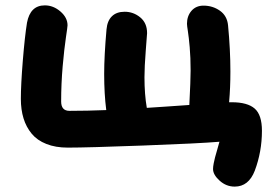

<svg xmlns="http://www.w3.org/2000/svg" viewBox="-20 -524 1011 719"><path d="M858.9 174.8Q827.1 174.8 802.5 152.6Q777.8 130.4 777.8 108.9Q777.8 100.1 780.3 87.4Q782.7 74.7 785.4 64.9Q788.1 55.2 793.7 35.6Q799.3 16.1 801.8 6.8Q726.1 13.2 516.1 21Q306.2 28.8 233.9 28.8Q188 28.8 153.6 15.1Q119.1 1.5 98.6 -23.4Q78.1 -48.3 68.1 -80.8Q58.1 -113.3 58.1 -153.8Q58.1 -205.6 65.4 -296.6Q72.8 -387.7 81.1 -439Q93.3 -503.9 147.9 -503.9Q179.7 -503.9 206.3 -481Q232.9 -458 232.9 -429.2Q232.9 -423.8 226.8 -383.3Q220.7 -342.8 214.8 -276.9Q209 -210.9 209 -144Q209 -108.9 240.2 -108.9Q306.2 -108.9 377.9 -111.8Q370.1 -171.9 370.1 -247.1Q370.1 -314.9 378.9 -414.1Q381.8 -446.3 399.2 -463.1Q416.5 -480 446.8 -480Q479.5 -480 505.1 -459Q530.8 -438 530.8 -399.9Q530.8 -397.5 525.9 -335.4Q521 -273.4 521 -234.9Q521 -170.4 529.8 -120.1Q541 -121.1 600.8 -124.8Q660.6 -128.4 689 -130.9Q693.8 -223.6 693.8 -259.8Q693.8 -308.6 690.4 -347.2Q687 -385.7 683.6 -407Q680.2 -428.2 680.2 -435.1Q680.2 -463.9 697 -483.4Q713.9 -502.9 742.2 -502.9Q776.4 -502.9 803.5 -483.9Q830.6 -464.8 834 -429.2Q842.8 -337.9 842.8 -255.9Q842.8 -194.8 837.9 -141.1H848.1Q906.7 -141.1 933.8 -117.4Q960.9 -93.8 960.9 -34.2Q960.9 43.9 934.1 115.2Q911.1 174.8 858.9 174.8Z"/></svg>

Font: Shantell Sans Bouncy
Style: Bold
Weight: 700
Designer: Stephen Nixon, Anya Danilova, Shantell Martin
Foundry: Arrow Type
Version: Version 1.006;[9816181b4]